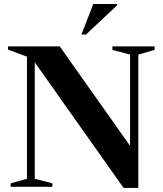

<svg xmlns="http://www.w3.org/2000/svg" viewBox="-20 -938 820 964"><path d="M115.5 -40.5V-653.5L20 -689V-705H280L661.5 -165.5L633 -108V-664L544.5 -687.5V-705H756.5V-687.5L674.5 -664V5.5H600.5L139.5 -646.5L154.5 -660.5V-40.5L243 -17.5V0H33.5V-17.5ZM388.5 -764.5 448.5 -918H568V-911.5L411.5 -764.5Z"/></svg>

Font: Newsreader 60pt SemiBold
Style: Regular
Weight: 600
Designer: Hugues Gentile
Foundry: Production Type
Version: Version 1.003